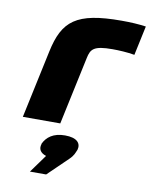

<svg xmlns="http://www.w3.org/2000/svg" viewBox="-84 -572 689 874"><g transform="rotate(10 260.0 -134.5)"><path d="M389 -374C417 -374 458 -372 491 -366L520 -502C485 -507 449 -509 407 -509C197 -509 138 -459 107 -314L40 0H213L280 -314C289 -357 302 -374 389 -374ZM115 240H190L281 152C302 132 304 120 310 107L311 105C320 73 299 50 244 50C190 50 160 74 145 106V108C138 130 147 148 175 157Z"/></g></svg>

Font: LT Wave Black
Style: Italic
Weight: 900
Designer: Daniel Lyons
Version: Version 2.5 (Glyphs App)